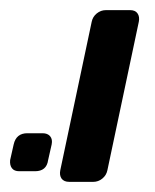

<svg xmlns="http://www.w3.org/2000/svg" viewBox="-31 -591 306 379"><path d="M106 -232Q95 -232 90.5 -238.5Q86 -245 88 -255L150 -548Q152 -558 160 -564.5Q168 -571 178 -571H226Q236 -571 240.5 -564.5Q245 -558 243 -548L181 -255Q179 -245 171 -238.5Q163 -232 153 -232ZM7 -253Q-3 -253 -7.5 -259Q-12 -265 -11 -275L-4 -306Q1 -328 23 -328H53Q63 -328 68 -322Q73 -316 71 -306L64 -275Q61 -253 38 -253Z"/></svg>

Font: Rubik
Style: Italic
Weight: 400
Italic angle: -12°
Designer: Hubert and Fischer
Foundry: Hubert and Fischer
Version: Version 2.300;gftools[0.9.30]